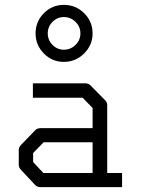

<svg xmlns="http://www.w3.org/2000/svg" viewBox="-20 -818 580 788"><path d="M242 -614Q270 -614 290 -633.8Q310 -653.5 310 -681Q310 -708.5 290 -728.2Q270 -748 242 -748Q215 -748 195.5 -728.2Q176 -708.5 176 -681Q176 -653.5 195.5 -633.8Q215 -614 242 -614ZM126 -681Q126 -729.5 160 -763.8Q194 -798 242 -798Q291 -798 325.5 -763.8Q360 -729.5 360 -681Q360 -633 325.2 -598.5Q290.5 -564 242 -564Q194 -564 160 -598.5Q126 -633 126 -681ZM360 -108V-234H159L116 -190V-153L158 -108ZM420 -108H481V-50H145Q133 -50 124 -59L66 -121Q57 -130 57 -142V-202Q57 -214 66 -223L125 -284Q133 -292 146 -292H360V-375L319 -417H115V-476H331Q343 -476 352 -467L411 -407Q420 -398 420 -387Z"/></svg>

Font: IBM 3270
Style: Regular
Weight: 400
Monospace: yes
Version: Version 2.3.1